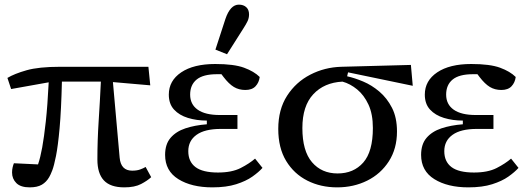

<svg xmlns="http://www.w3.org/2000/svg" viewBox="-20 -796 2276 828"><path d="M28 -412 12 -460Q42 -478 94.5 -493Q147 -508 240 -508H620L628 -428L467 -442L496 -116Q501 -60 550 -60Q570 -60 584 -65Q598 -70 608 -76L632 -32Q616 -17 588.5 -2.5Q561 12 516 12Q456 12 428 -18Q400 -48 400 -108Q400 -190 405.5 -274.5Q411 -359 415 -444H247Q244 -320 237 -243Q230 -166 221.5 -123.5Q213 -81 205.5 -61.5Q198 -42 192 -32Q180 -11 160.5 0.5Q141 12 108 12Q69 12 50.5 -6.5Q32 -25 32 -52Q32 -64 34.5 -74.5Q37 -85 40 -92Q66 -91 92 -89.5Q118 -88 144 -87Q154 -116 162 -160Q170 -204 177.5 -272Q185 -340 190 -441Z M896 12Q806 12 749 -23.5Q692 -59 692 -128Q692 -174 715.5 -201.5Q739 -229 779.5 -242.5Q820 -256 872 -260V-276Q828 -276 790.5 -287.5Q753 -299 730.5 -323.5Q708 -348 708 -388Q708 -448 761.5 -484Q815 -520 908 -520Q989 -520 1032.5 -504Q1076 -488 1100 -464Q1097 -440 1082 -424Q1067 -408 1038 -408Q1010 -408 988.5 -421Q967 -434 944 -464L935 -476Q931 -476 926 -476Q921 -476 916 -476Q856 -476 828 -453Q800 -430 800 -388Q800 -346 832.5 -323Q865 -300 928 -300H1004V-240H932Q863 -240 827.5 -214.5Q792 -189 792 -144Q792 -99 823 -75.5Q854 -52 920 -52Q980 -52 1018 -71.5Q1056 -91 1080 -112L1112 -72Q1096 -54 1068.5 -34.5Q1041 -15 998.5 -1.5Q956 12 896 12ZM909 -582 952 -714Q973 -776 1010 -776Q1030 -776 1042 -765Q1054 -754 1054 -734Q1054 -718 1047.5 -704.5Q1041 -691 1030 -674L959 -562Z M1434 12Q1363 12 1305.5 -17Q1248 -46 1214 -102Q1180 -158 1180 -240Q1180 -324 1218 -383Q1256 -442 1318 -474Q1380 -506 1452 -508L1752 -516L1760 -426L1481 -484L1477 -467Q1509 -460 1546 -444.5Q1583 -429 1616 -401Q1649 -373 1670.5 -331Q1692 -289 1692 -229Q1692 -155 1657 -100.5Q1622 -46 1563.5 -17Q1505 12 1434 12ZM1284 -244Q1284 -145 1325.5 -96.5Q1367 -48 1436 -48Q1505 -48 1546.5 -95Q1588 -142 1588 -244Q1588 -304 1569 -345Q1550 -386 1520 -410.5Q1490 -435 1457 -444Q1378 -440 1331 -389.5Q1284 -339 1284 -244Z M2000 12Q1910 12 1853 -23.5Q1796 -59 1796 -128Q1796 -174 1819.5 -201.5Q1843 -229 1883.5 -242.5Q1924 -256 1976 -260V-276Q1932 -276 1894.5 -287.5Q1857 -299 1834.5 -323.5Q1812 -348 1812 -388Q1812 -448 1865.5 -484Q1919 -520 2012 -520Q2093 -520 2136.5 -504Q2180 -488 2204 -464Q2201 -440 2186 -424Q2171 -408 2142 -408Q2114 -408 2092.5 -421Q2071 -434 2048 -464L2039 -476Q2035 -476 2030 -476Q2025 -476 2020 -476Q1960 -476 1932 -453Q1904 -430 1904 -388Q1904 -346 1936.5 -323Q1969 -300 2032 -300H2108V-240H2036Q1967 -240 1931.5 -214.5Q1896 -189 1896 -144Q1896 -99 1927 -75.5Q1958 -52 2024 -52Q2084 -52 2122 -71.5Q2160 -91 2184 -112L2216 -72Q2200 -54 2172.5 -34.5Q2145 -15 2102.5 -1.5Q2060 12 2000 12Z"/></svg>

Font: Source Serif 4 Caption
Style: Regular
Weight: 400
Designer: Frank Grießhammer
Foundry: Adobe Systems Incorporated
Version: Version 4.004;hotconv 1.0.117;makeotfexe 2.5.65602